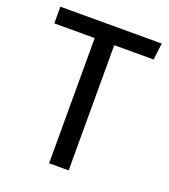

<svg xmlns="http://www.w3.org/2000/svg" viewBox="-128 -782 773 876"><g transform="rotate(20 258.5 -344.5)"><path d="M497 -608H306V0H211V-608H15V-689H507Z"/></g></svg>

Font: Wolseley Sans
Style: Regular
Weight: 400
Designer: Carrois Corporate & Edenspiekermann AG
Foundry: Carrois Corporate GbR & Edenspiekermann AG
Version: Version 4.202